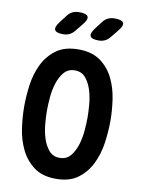

<svg xmlns="http://www.w3.org/2000/svg" viewBox="-102 -1018 804 1096"><g transform="rotate(10 300.0 -470.0)"><path d="M300 -111.5Q339.6 -111.5 362.6 -139.2Q385.7 -166.8 398 -206.4Q410.4 -246 414 -289.6Q417.6 -333.1 417.6 -365.6Q417.6 -397.8 414 -441.4Q410.4 -485 398 -524.2Q385.7 -563.5 362.6 -591Q339.6 -618.5 300 -618.5Q261.1 -618.5 237.7 -590.8Q214.3 -563.2 202 -523.6Q189.6 -484 186 -440.7Q182.4 -397.5 182.4 -365.3Q182.4 -332.8 186 -289.4Q189.6 -246 202 -206.4Q214.3 -166.8 237.7 -139.2Q261.1 -111.5 300 -111.5ZM300 10Q220.8 10 172.2 -26.5Q123.6 -63 96.3 -118.6Q69.1 -174.3 59.7 -240.3Q50.4 -306.3 50.4 -365.6Q50.4 -424.3 59.2 -490.1Q68.1 -556 95 -611.5Q121.9 -667 170.8 -703.5Q219.8 -740 300 -740Q379.2 -740 428.2 -704Q477.1 -668 504 -612.9Q530.9 -557.7 540.3 -492.7Q549.6 -427.7 549.6 -370.1Q549.6 -309.4 540.3 -242.6Q530.9 -175.7 503.5 -119.4Q476.1 -63 427.3 -26.5Q378.5 10 300 10ZM402.9 -810Q362.7 -810 354.8 -825.7Q346.8 -841.4 371.1 -873.5L403.7 -916.2Q416.5 -933.8 433.7 -941.9Q451 -950 472.6 -950Q515.5 -950 523.1 -933.6Q530.7 -917.2 503 -884.1L467.4 -840.4Q454.9 -825.2 439.1 -817.6Q423.2 -810 402.9 -810ZM197.3 -810Q157.1 -810 149.1 -825.7Q141.2 -841.4 165.5 -873.5L198.1 -916.2Q210.9 -933.8 228.1 -941.9Q245.4 -950 267 -950Q309.9 -950 317.5 -933.6Q325.1 -917.2 297.4 -884.1L261.8 -840.4Q249.3 -825.2 233.5 -817.6Q217.6 -810 197.3 -810Z"/></g></svg>

Font: Maple Mono
Style: Regular
Weight: 400
Monospace: yes
Designer: subframe7536
Version: Version 7.300